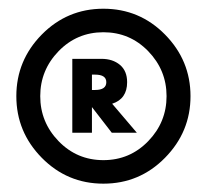

<svg xmlns="http://www.w3.org/2000/svg" viewBox="-20 -784 485 449"><path d="M77.7 -415Q18.2 -475.5 18.2 -559.1Q18.2 -642.7 77.7 -703.2Q137.3 -763.6 221.8 -763.6Q306.4 -763.6 365.9 -703.2Q425.5 -642.7 425.5 -559.1Q425.5 -475.5 365.9 -415Q306.4 -354.5 221.8 -354.5Q137.3 -354.5 77.7 -415ZM326.6 -664.3Q283.6 -708.6 221.8 -708.6Q160 -708.6 117 -664.3Q74.1 -620 74.1 -559.1Q74.1 -498.2 117 -453.9Q160 -409.5 221.8 -409.5Q283.6 -409.5 326.6 -453.9Q369.5 -498.2 369.5 -559.1Q369.5 -620 326.6 -664.3ZM195 -473.6H149.1V-646.4H217.3Q243.6 -646.4 260.5 -632.3Q277.3 -618.2 277.3 -591.8Q277.3 -552.7 242.3 -541.4L300 -473.6H241.4L195 -533.6ZM195 -609.5V-573.6H202.3Q228.6 -573.6 228.6 -591.8Q228.6 -609.5 202.3 -609.5Z"/></svg>

Font: Spartan MB Black
Style: Regular
Weight: 900
Designer: Matt Bailey, Mirko Velimirovic
Foundry: Matt Bailey
Version: Version 1.005